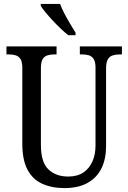

<svg xmlns="http://www.w3.org/2000/svg" viewBox="-20 -951 656 981"><path d="M310 10Q244 10 195 -12.5Q146 -35 120 -85Q94 -135 94 -216V-605Q94 -635 84.5 -649.5Q75 -664 59.5 -668.5Q44 -673 24 -673H13V-714H269V-673H258Q238 -673 222 -668Q206 -663 197.5 -648Q189 -633 189 -601V-210Q189 -122 227.5 -85.5Q266 -49 328 -49Q376 -49 406.5 -70Q437 -91 452.5 -126.5Q468 -162 468 -207V-605Q468 -635 458.5 -649.5Q449 -664 434 -668.5Q419 -673 399 -673H388V-714H603V-673H592Q572 -673 556 -668Q540 -663 531 -648Q522 -633 522 -601V-205Q522 -139 498.5 -91Q475 -43 427.5 -16.5Q380 10 310 10ZM329 -771Q311 -785 290.5 -804.5Q270 -824 249.5 -846Q229 -868 212.5 -888Q196 -908 188 -921V-931H287Q295 -909 309 -882Q323 -855 338.5 -829Q354 -803 366 -784V-771Z"/></svg>

Font: Noto Serif Khmer Condensed
Style: Regular
Weight: 400
Width: 3
Designer: Danh Hong and the Monotype Design Team
Foundry: Monotype Imaging Inc.
Version: Version 2.004